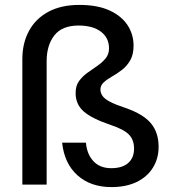

<svg xmlns="http://www.w3.org/2000/svg" viewBox="-20 -752 703 782"><path d="M434 10Q349 10 295.5 -38Q242 -86 233 -171H330Q334 -124 360.5 -95.5Q387 -67 433 -67Q478 -67 502 -88Q526 -109 526 -147Q526 -182 505.5 -203.5Q485 -225 431 -243Q354 -269 321 -298Q288 -327 288 -373Q288 -403 302 -422Q316 -441 336 -455.5Q356 -470 376 -483.5Q396 -497 410 -514Q424 -531 424 -555Q424 -598 391 -623Q358 -648 300 -648Q233 -648 201.5 -608Q170 -568 170 -503V0H71V-511Q71 -576 98 -626Q125 -676 177 -704Q229 -732 303 -732Q377 -732 426 -709.5Q475 -687 499.5 -649.5Q524 -612 524 -566Q524 -530 510.5 -506.5Q497 -483 477 -467.5Q457 -452 436.5 -440.5Q416 -429 402.5 -416.5Q389 -404 389 -387Q389 -374 397.5 -361.5Q406 -349 428 -337.5Q450 -326 492 -312Q564 -287 595 -249.5Q626 -212 626 -154Q626 -106 602.5 -68.5Q579 -31 536 -10.5Q493 10 434 10Z"/></svg>

Font: DM Sans 9pt Medium
Style: Regular
Weight: 500
Version: Version 4.004;gftools[0.9.30]